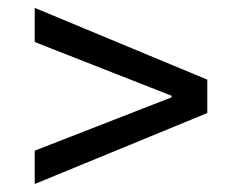

<svg xmlns="http://www.w3.org/2000/svg" viewBox="-20 -546 602 478"><path d="M66.4 -87.9V-170.9L407.2 -303.7V-307.6L66.4 -441.4V-526.4L496.1 -347.7V-264.6Z"/></svg>

Font: Reddit Mono
Style: Regular
Weight: 400
Monospace: yes
Designer: Stephen Hutchings
Foundry: Reddit
Version: Version 1.014; ttfautohint (v1.8.4.7-5d5b)